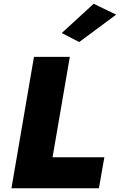

<svg xmlns="http://www.w3.org/2000/svg" viewBox="-20 -1003 639 1023"><path d="M599 -925 402 -779 309 -827 479 -983ZM161 -700H352L260 -165H536L507 0H41Z"/></svg>

Font: Jost* Heavy
Style: Italic
Weight: 800
Italic angle: -10°
Version: Version 3.7